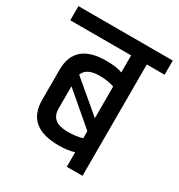

<svg xmlns="http://www.w3.org/2000/svg" viewBox="-187 -763 810 869"><g transform="rotate(30 217.5 -328.0)"><path d="M-29 -656H464V-582H371V0H289V-76Q256 -65 208 -65Q41 -65 41 -206V-364Q41 -505 205 -505Q258 -505 289 -493V-582H-29ZM212 -431Q144 -431 129 -389L289 -254V-419Q258 -431 212 -431ZM125 -209Q125 -139 212 -139Q256 -139 289 -149V-186L125 -326Z"/></g></svg>

Font: Khand Medium
Style: Regular
Weight: 500
Designer: Devanagari: Sanchit Sawaria, Jyotish Sonowal; Latin: Satya Rajpurohit
Foundry: Indian Type Foundry
Version: Version 1.100;PS 1.0;hotconv 1.0.78;makeotf.lib2.5.61930; tt